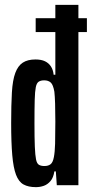

<svg xmlns="http://www.w3.org/2000/svg" viewBox="-20 -763 378 791"><path d="M127 -631V-688H338V-631ZM128 8Q97 8 77 -3Q57 -14 46 -43Q35 -72 30.5 -124Q26 -176 26 -256Q26 -331 29 -382Q32 -433 43 -462.5Q54 -492 74 -505Q94 -518 126 -518Q150 -518 165.5 -510.5Q181 -503 190 -489Q199 -475 201 -455H208V-743H303V0H214L210 -57H204Q200 -31 188 -17Q176 -3 160.5 2.5Q145 8 128 8ZM163 -79Q179 -79 188.5 -86.5Q198 -94 202 -116Q206 -136 207 -171Q208 -206 208 -262Q208 -306 207 -336.5Q206 -367 204 -385Q199 -414 189 -423Q179 -432 162 -432Q148 -432 139.5 -426.5Q131 -421 127.5 -404Q124 -387 123 -351.5Q122 -316 122 -255Q122 -194 123.5 -158.5Q125 -123 128.5 -106Q132 -89 140.5 -84Q149 -79 163 -79Z"/></svg>

Font: Saira UltraCondensed
Style: Bold
Weight: 700
Width: 1
Designer: Hector Gatti with collaboration of the Omnibus-Type team
Foundry: Omnibus-Type
Version: Version 1.101